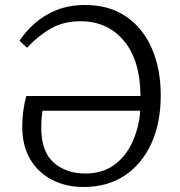

<svg xmlns="http://www.w3.org/2000/svg" viewBox="-20 -734 720 768"><path d="M314 14Q245 14 189.5 -14Q134 -42 101.5 -96Q69 -150 69 -228Q69 -290 85 -350H542Q541 -493 475.5 -571Q410 -649 302 -649Q234 -649 183.5 -620Q133 -591 88 -543L58 -571Q83 -609 120 -641.5Q157 -674 207 -694Q257 -714 320 -714Q419 -714 486.5 -666.5Q554 -619 588.5 -537.5Q623 -456 623 -353Q623 -243 585.5 -160.5Q548 -78 479 -32Q410 14 314 14ZM321 -40Q390 -40 437 -74.5Q484 -109 510 -166.5Q536 -224 541 -291H150Q147 -273 146 -256Q145 -239 145 -224Q145 -128 194.5 -84Q244 -40 321 -40Z"/></svg>

Font: Literata 12pt Light
Style: Regular
Weight: 300
Designer: Latin by Veronika Burian and Jose Scaglione. Greek by Irene Vlachou. Cyrillic by Vera Evstafieva.
Foundry: TypeTogether
Version: Version 3.002